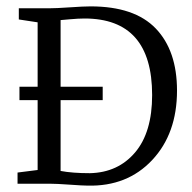

<svg xmlns="http://www.w3.org/2000/svg" viewBox="-20 -576 601 602"><path d="M41 -262V-304H98V-506L39 -515V-550H133Q156 -550 199 -553Q242 -556 264 -556Q402 -556 468.5 -486.5Q535 -417 535 -292Q535 -157 457 -74Q379 9 255 6Q240 6 198.5 3Q157 0 135 0H35V-35L98 -43V-262ZM170 -513V-304H302V-262H170V-40Q207 -33 262 -33Q350 -35 403.5 -98Q457 -161 457 -278Q457 -518 245 -518Q226 -518 198.5 -515.5Q171 -513 170 -513Z"/></svg>

Font: Aikya
Style: Regular
Weight: 400
Designer: Neelakash Kshetrimayum (Latin subset based on Merriweather by Eben Sorkin)
Foundry: Brand New Type
Version: Version 1.00 b005